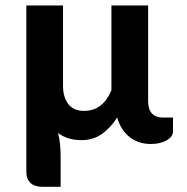

<svg xmlns="http://www.w3.org/2000/svg" viewBox="-20 -536 704 722"><path d="M630.5 -94V-40.5Q630.5 -32 624.8 -23.8Q619 -15.5 608 -9Q597 -2.5 581.5 1.5Q566 5.5 546.5 5.5Q525.5 5.5 505.8 -0.5Q486 -6.5 469.5 -19Q453 -31.5 440.5 -50Q428 -68.5 420.5 -94Q394.5 -53.5 361.8 -31.2Q329 -9 286.5 -9Q233 -9 198.5 -36Q204 -14 206 9.2Q208 32.5 208 53V166.5H139.5Q110.5 166.5 94.8 152Q79 137.5 79 110V-515.5H217V-213.5Q217 -170.5 236.8 -144.8Q256.5 -119 295.5 -119Q333 -119 358.5 -139.5Q384 -160 399 -196.5V-515.5H537V-156.5Q537 -124.5 551.5 -109.2Q566 -94 591.5 -94Z"/></svg>

Font: Lato
Style: Regular
Weight: 800
Designer: Lukasz Dziedzic with Adam Twardoch and Botio Nikoltchev
Foundry: tyPoland Lukasz Dziedzic
Version: Version 2.015; 2015-08-06; http://www.latofonts.com/; ttfaut